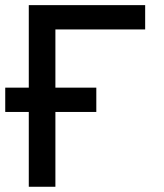

<svg xmlns="http://www.w3.org/2000/svg" viewBox="-22 -713 628 733"><path d="M-2 -285.6V-378.4H87.9V-693.4H532.2V-600.6H189.5V-378.4H345.7V-285.6H189.5V0H87.9V-285.6Z"/></svg>

Font: CaskaydiaMono NF
Style: Regular
Weight: 400
Designer: Aaron Bell
Foundry: Saja Typeworks
Version: Version 2111.001; ttfautohint (v1.8.4);Nerd Fonts 3.1.1